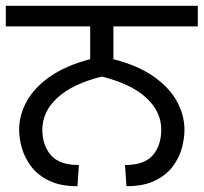

<svg xmlns="http://www.w3.org/2000/svg" viewBox="-27 -642 702 662"><path d="M240 0Q181 0 142 -19Q103 -38 80.5 -68Q58 -98 48.5 -131.5Q39 -165 39 -194Q39 -245 65 -292.5Q91 -340 145.5 -378Q200 -416 284 -438V-551H-7V-622H655V-551H364V-438Q449 -416 503 -378Q557 -340 583 -292.5Q609 -245 609 -194Q609 -165 600 -131.5Q591 -98 568.5 -68Q546 -38 507 -19Q468 0 409 0L404 -73Q471 -73 500 -107Q529 -141 529 -195Q529 -257 477 -305Q425 -353 324 -378Q223 -353 171 -305Q119 -257 119 -195Q119 -141 148.5 -107Q178 -73 245 -73Z"/></svg>

Font: ugurmukhi15
Style: Book
Weight: 400
Designer: Jelle Bosma - Monotype Design Team
Foundry: Monotype Imaging Inc.
Version: Version 2.003